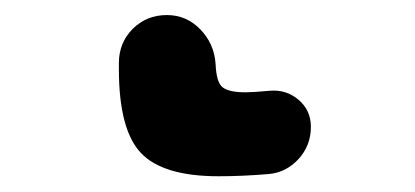

<svg xmlns="http://www.w3.org/2000/svg" viewBox="-20 40 540 250"><path d="M331.1 158.2Q352.5 156.2 368.7 169.9Q384.8 183.6 384.8 205.1Q384.8 229.5 368.7 247.1Q352.5 264.6 330.1 266.6Q295.9 269.5 264.6 269.5Q192.4 269.5 163.6 239.3Q134.8 209 134.8 129.9V122.1Q134.8 95.7 152.8 77.6Q170.9 59.6 197.3 59.6Q222.7 59.6 240.7 78.1Q258.8 96.7 260.7 123Q261.7 147.5 270 153.8Q278.3 160.2 299.8 160.2Q308.6 160.2 331.1 158.2Z"/></svg>

Font: Rounded-X Mgen+ 1mn bold
Style: Bold
Weight: 700
Designer: [Source Han Sans]
Ryoko NISHIZUKA  (kana & ideographs); Paul D. Hunt (Latin, Greek & Cyrillic); Wenlong ZHANG  (bopomofo
Version: Version 1.059.20150602